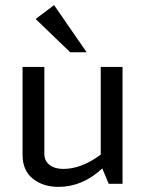

<svg xmlns="http://www.w3.org/2000/svg" viewBox="-20 -717 570 749"><path d="M153 -456V-117Q153 -89 173.5 -73.5Q194 -58 227 -58Q298 -58 373 -114V-456H458V0H404L379 -60Q302 12 208 12Q148 12 108 -20Q68 -52 68 -113V-456ZM318 -513H254L119 -643L191 -697Z"/></svg>

Font: Average Sans
Style: Regular
Weight: 400
Designer: Eduardo Rodriguez Tunni
Foundry: Eduardo Rodriguez Tunni
Version: Version 1.002